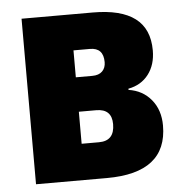

<svg xmlns="http://www.w3.org/2000/svg" viewBox="-45 -596 609 639"><g transform="rotate(-5 259.5 -276.5)"><path d="M384 -290V-286Q431 -279 459.5 -244.5Q488 -210 488 -158Q488 0 287 0H50V-553H288Q382 -553 429 -517.5Q476 -482 476 -410Q476 -362 451.5 -330Q427 -298 384 -290ZM268 -433H213V-343H268Q290 -343 301.5 -354.5Q313 -366 313 -385Q313 -433 268 -433ZM271 -228H213V-121H271Q323 -121 323 -177Q323 -228 271 -228Z"/></g></svg>

Font: Noto Sans UI CondBlack
Style: Regular
Weight: 900
Width: 3
Designer: Monotype Design Team
Foundry: Monotype Imaging Inc.
Version: Version 1.001